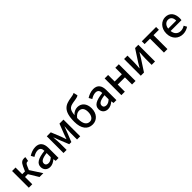

<svg xmlns="http://www.w3.org/2000/svg" viewBox="468 -2636 4465 4465"><g transform="rotate(-45 2700.0 -404.0)"><path d="M378 -289 419 -384C445 -444 467 -453 496 -453C504 -453 508 -452 515 -450L534 -557C524 -561 511 -564 498 -564C432 -564 387 -542 344 -447L292 -331H201V-550H87V0H201V-239H294L439 0H565Z M783 13C849 13 908 -20 958 -63H961L971 0H1065V-331C1065 -477 1002 -564 865 -564C777 -564 700 -528 643 -492L686 -414C733 -444 787 -470 845 -470C926 -470 949 -414 950 -350C721 -325 621 -264 621 -146C621 -49 688 13 783 13ZM818 -78C769 -78 732 -100 732 -154C732 -216 787 -257 950 -277V-142C905 -101 866 -78 818 -78Z M1228 0H1330V-214C1330 -266 1321 -360 1317 -419H1322C1337 -375 1357 -324 1374 -281L1467 -51H1537L1629 -281C1645 -324 1665 -374 1681 -419H1685C1681 -360 1673 -266 1673 -214V0H1777V-550H1645L1553 -314C1538 -269 1521 -226 1506 -184H1501C1487 -226 1471 -269 1455 -314L1359 -550H1228Z M2028 -352C2078 -418 2130 -441 2179 -441C2263 -441 2310 -380 2310 -271C2310 -157 2258 -81 2180 -81C2081 -81 2028 -163 2028 -312ZM2383 -821C2349 -805 2326 -798 2263 -789C2055 -759 1918 -696 1918 -336C1918 -113 2014 13 2181 13C2319 13 2428 -97 2428 -271C2428 -434 2336 -528 2210 -528C2143 -528 2078 -498 2032 -442C2049 -644 2117 -656 2287 -681C2334 -688 2377 -698 2406 -719Z M2686 13C2752 13 2811 -20 2861 -63H2864L2874 0H2968V-331C2968 -477 2905 -564 2768 -564C2680 -564 2603 -528 2546 -492L2589 -414C2636 -444 2690 -470 2748 -470C2829 -470 2852 -414 2853 -350C2624 -325 2524 -264 2524 -146C2524 -49 2591 13 2686 13ZM2721 -78C2672 -78 2635 -100 2635 -154C2635 -216 2690 -257 2853 -277V-142C2808 -101 2769 -78 2721 -78Z M3131 0H3245V-234H3482V0H3597V-550H3482V-335H3245V-550H3131Z M3770 0H3875L4063 -289C4083 -321 4113 -372 4133 -406H4138C4133 -335 4127 -262 4127 -205V0H4238V-550H4132L3945 -262C3926 -229 3894 -178 3875 -145H3870C3875 -215 3881 -288 3881 -345V-550H3770Z M4531 0H4646V-458H4823V-550H4353V-458H4531Z M5151 13C5223 13 5286 -11 5337 -45L5297 -118C5257 -92 5215 -77 5166 -77C5071 -77 5005 -140 4996 -245H5353C5356 -258 5358 -281 5358 -303C5358 -459 5280 -564 5134 -564C5005 -564 4883 -453 4883 -274C4883 -93 5002 13 5151 13ZM4995 -324C5006 -421 5067 -474 5136 -474C5216 -474 5259 -419 5259 -324Z"/></g></svg>

Font: Noto Sans T Chinese Medium
Style: Regular
Weight: 500
Designer: Ryoko NISHIZUKA (kana & ideographs); Paul D. Hunt (Latin, Greek & Cyrillic); Wenlong ZHANG (bopomofo); Sandoll Communica
Foundry: Adobe Systems Incorporated
Version: Version 1.000;PS 1;hotconv 1.0.78;makeotf.lib2.5.61930